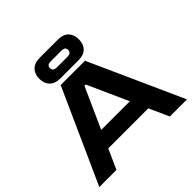

<svg xmlns="http://www.w3.org/2000/svg" viewBox="-234 -1170 1380 1380"><g transform="rotate(-45 455.5 -480.0)"><path d="M10 0 332 -715H579L901 0H727L659 -151H252L184 0ZM310 -281H601L462 -590H449ZM366 -750Q311 -750 283 -778.5Q255 -807 255 -856Q255 -903 283 -931.5Q311 -960 366 -960H546Q603 -960 630 -931.5Q657 -903 657 -856Q657 -807 630 -778.5Q603 -750 546 -750ZM403 -824H509Q532 -824 540.5 -833Q549 -842 549 -856Q549 -869 540.5 -877.5Q532 -886 509 -886H403Q381 -886 372 -877.5Q363 -869 363 -856Q363 -842 372 -833Q381 -824 403 -824Z"/></g></svg>

Font: Zen Dots
Style: Regular
Weight: 400
Designer: Yoshimichi Ohira
Foundry: A-1 Corp ZenFonts
Version: Version 1.000; ttfautohint (v1.8.3)